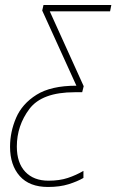

<svg xmlns="http://www.w3.org/2000/svg" viewBox="-20 -734 463 764"><path d="M312 -26V-54Q283 -37 250 -26Q217 -15 173 -15Q114 -15 80.5 -50.5Q47 -86 47 -151Q47 -234 97 -300.5Q147 -367 277 -367H307L313 -391L178 -689H418L423 -714H153L148 -692L284 -393Q183 -393 125.5 -357Q68 -321 44 -265Q20 -209 20 -150Q20 -77 58.5 -33.5Q97 10 171 10Q218 10 253 -1Q288 -12 312 -26Z"/></svg>

Font: Noto Sans Display SemiCondensed Thin
Style: Italic
Weight: 250
Width: 4
Designer: Monotype Design team
Foundry: Monotype Imaging Inc.
Version: 1.000